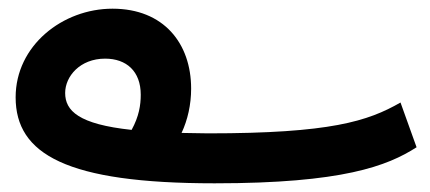

<svg xmlns="http://www.w3.org/2000/svg" viewBox="-20 -401 989 442"><path d="M474 21C769 21 872 -19 939 -62L902 -165C827 -122 741 -94 459 -94C438 -94 417 -95 398 -95C412 -125 420 -160 420 -197C420 -301 357 -381 239 -381C124 -381 16 -296 16 -177C16 -46 133 21 474 21ZM130 -187C130 -225 164 -266 222 -266C271 -266 304 -237 304 -183C304 -159 300 -133 283 -102C161 -115 130 -146 130 -187Z"/></svg>

Font: Noto Sans Arabic SemBd
Style: Regular
Weight: 600
Designer: Monotype Design Team, Nadine Chahine, Nizar Qandah and Khaled Hosny
Foundry: Monotype Imaging Inc.
Version: Version 2.012